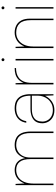

<svg xmlns="http://www.w3.org/2000/svg" viewBox="871 -1591 732 2514"><g transform="rotate(-90 1237.0 -334.0)"><path d="M70 0V-496H86L92 -379Q118 -444 162.5 -476Q207 -508 270 -508Q299 -508 330.5 -497Q362 -486 387.5 -456.5Q413 -427 424 -371Q438 -428 480 -468Q522 -508 595 -508Q650 -508 689.5 -486.5Q729 -465 750.5 -418Q772 -371 772 -293V0H752V-295Q752 -396 713 -442Q674 -488 595 -488Q551 -488 513.5 -467Q476 -446 453.5 -404.5Q431 -363 431 -300V0H411V-300Q411 -397 374.5 -442.5Q338 -488 270 -488Q216 -488 175.5 -461.5Q135 -435 112.5 -384Q90 -333 90 -257V0Z M1050 12Q996 12 958 -10Q920 -32 900 -68Q880 -104 880 -145Q880 -200 903.5 -234Q927 -268 970 -284.5Q1013 -301 1071 -301H1241Q1241 -359 1225 -400.5Q1209 -442 1173 -465Q1137 -488 1076 -488Q1005 -488 962 -456Q919 -424 907 -356H887Q895 -409 921.5 -442.5Q948 -476 988 -492Q1028 -508 1076 -508Q1145 -508 1185.5 -481Q1226 -454 1243.5 -408Q1261 -362 1261 -305V0H1245L1240 -109Q1234 -98 1221 -78Q1208 -58 1186 -37.5Q1164 -17 1131 -2.5Q1098 12 1050 12ZM1053 -8Q1102 -8 1137.5 -26.5Q1173 -45 1196 -74Q1219 -103 1230 -135.5Q1241 -168 1241 -197V-283H1071Q1005 -283 968 -264.5Q931 -246 916.5 -215Q902 -184 902 -145Q902 -109 919.5 -77.5Q937 -46 971 -27Q1005 -8 1053 -8Z M1389 0V-496H1405L1410 -392Q1428 -435 1455.5 -460.5Q1483 -486 1520 -497Q1557 -508 1603 -508V-490H1597Q1570 -490 1537.5 -482.5Q1505 -475 1475.5 -453.5Q1446 -432 1427.5 -390.5Q1409 -349 1409 -281V0Z M1702 0V-496H1722V0ZM1712 -642Q1705 -642 1699 -648Q1693 -654 1693 -661Q1693 -669 1699 -674.5Q1705 -680 1712 -680Q1720 -680 1725.5 -674.5Q1731 -669 1731 -661Q1731 -654 1725.5 -648Q1720 -642 1712 -642Z M1865 0V-496H1881L1886 -380Q1914 -447 1962.5 -477.5Q2011 -508 2067 -508Q2118 -508 2159.5 -487.5Q2201 -467 2225.5 -422.5Q2250 -378 2250 -305V0H2230V-300Q2230 -397 2187.5 -442.5Q2145 -488 2067 -488Q2016 -488 1975 -462.5Q1934 -437 1909.5 -387Q1885 -337 1885 -264V0Z M2381 0V-496H2401V0ZM2391 -642Q2384 -642 2378 -648Q2372 -654 2372 -661Q2372 -669 2378 -674.5Q2384 -680 2391 -680Q2399 -680 2404.5 -674.5Q2410 -669 2410 -661Q2410 -654 2404.5 -648Q2399 -642 2391 -642Z"/></g></svg>

Font: DM Sans 24pt Thin
Style: Regular
Weight: 250
Designer: Colophon Foundry, Jonny Pinhorn
Foundry: Colophon Foundry
Version: Version 4.004;gftools[0.9.30]